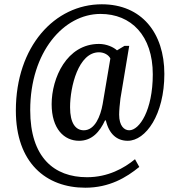

<svg xmlns="http://www.w3.org/2000/svg" viewBox="-20 -734 830 896"><path d="M378 142C491 142 570 94 630 45L610 9C559 51 484 93 386 93C232 93 121 0 121 -220C121 -491 277 -669 449 -669C592 -669 693 -568 693 -387C693 -220 631 -126 583 -126C560 -126 536 -146 536 -199C536 -218 539 -250 542 -274L583 -520H561L526 -499C510 -514 477 -529 442 -529C291 -529 221 -369 221 -248C221 -133 279 -77 349 -77C410 -77 446 -120 470 -172H474C489 -108 526 -77 576 -77C660 -77 747 -199 747 -389C747 -580 641 -714 455 -714C235 -714 54 -517 54 -218C54 26 195 142 378 142ZM371 -126C333 -126 307 -159 307 -233C307 -330 346 -490 442 -490C465 -490 487 -478 495 -461L459 -248C449 -192 423 -126 371 -126Z"/></svg>

Font: Noto Serif Condensed Medium
Style: Regular
Weight: 500
Width: 3
Designer: Monotype Design Team
Foundry: Monotype Imaging Inc.
Version: Version 2.015